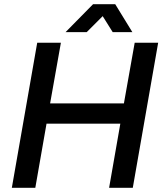

<svg xmlns="http://www.w3.org/2000/svg" viewBox="-20 -888 774 908"><path d="M36 0 156 -686H268L217 -399H566L617 -686H728L608 0H496L549 -303H200L147 0ZM290 -736 420 -868H525L606 -736H513L446 -843L496 -842L390 -736Z"/></svg>

Font: Archivo SemiBold Medium
Style: Italic
Weight: 500
Italic angle: -10°
Version: Version 2.001